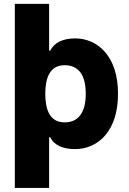

<svg xmlns="http://www.w3.org/2000/svg" viewBox="-20 -747 654 972"><path d="M577.4 -272.4C577.8 -464.8 472.3 -552.6 360.4 -552.6C299.7 -552.6 253.6 -531.6 234.7 -490.8H228.7V-727.3H55V204.5H228.7V-51.8H234.7C254.6 -9.6 302.6 7.8 359.7 7.8C478 7.8 577.8 -85.6 577.4 -272.4ZM307.5 -127.5C229.4 -127.5 209.5 -195.7 209.2 -272.7C209.5 -351.6 231.5 -416.9 307.5 -416.9C378.9 -416.9 414.4 -365.1 414.1 -272.7C414.4 -180 378.6 -127.5 307.5 -127.5Z"/></svg>

Font: TID UI Extra Bold
Style: Regular
Weight: 800
Designer: The TID Project Authors
Foundry: Bakken & Bæck
Version: Version 1.001;hotconv 1.0.109;makeotfexe 2.5.65596